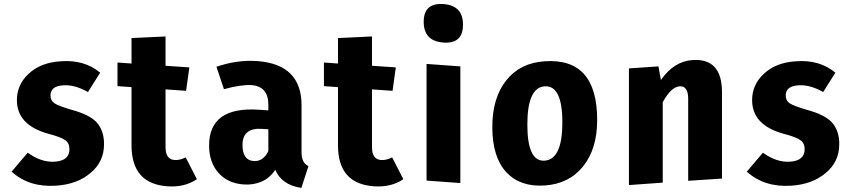

<svg xmlns="http://www.w3.org/2000/svg" viewBox="-20 -893 4192 943"><path d="M472 -536 412 -441Q347 -478 290 -474Q228 -470 228 -424Q228 -399 247 -386Q268 -372 334 -353Q415 -331 451 -296Q491 -255 491 -185Q491 -98 424 -43Q359 12 256 19Q123 28 37 -50L116 -143Q184 -94 250 -99Q321 -104 321 -160Q321 -190 301 -204Q280 -220 214 -237Q63 -280 63 -401Q63 -477 120 -530Q179 -586 278 -592Q394 -601 472 -536Z M947 -13Q887 28 803 22Q626 10 626 -179V-465L557 -470V-586L626 -581V-706L793 -714V-570L910 -562L894 -447L793 -454V-170Q793 -110 838 -107Q861 -105 892 -120Z M1461 -144Q1461 -93 1495 -77L1460 30Q1363 15 1332 -59Q1304 -17 1262 0Q1224 16 1176 13Q1098 7 1052 -45Q1007 -97 1007 -178Q1007 -371 1253 -354L1298 -351V-378Q1298 -469 1215 -475Q1164 -478 1080 -455L1043 -565Q1144 -600 1244 -593Q1461 -577 1461 -376ZM1298 -151V-258L1268 -260Q1171 -267 1171 -181Q1171 -106 1226 -102Q1273 -99 1298 -151Z M1961 -13Q1901 28 1817 22Q1640 10 1640 -179V-465L1571 -470V-586L1640 -581V-706L1807 -714V-570L1924 -562L1908 -447L1807 -454V-170Q1807 -110 1852 -107Q1875 -105 1906 -120Z M2254 -772Q2254 -677 2158 -684Q2061 -691 2061 -786Q2061 -880 2158 -873Q2254 -866 2254 -772ZM2241 6 2075 -6V-579L2241 -567Z M2913 -304Q2913 -162 2844 -76Q2775 10 2655 18Q2535 26 2467 -47Q2398 -121 2398 -269Q2398 -413 2467 -499Q2535 -584 2655 -592Q2913 -610 2913 -304ZM2570 -281Q2570 -98 2655 -104Q2742 -110 2742 -292Q2742 -475 2655 -469Q2570 -463 2570 -281Z M3526 -440V-16L3360 -5V-407Q3360 -472 3318 -469Q3276 -466 3235 -391V4L3069 16V-557L3214 -567L3226 -500Q3290 -592 3381 -598Q3526 -608 3526 -440Z M4083 -536 4023 -441Q3958 -478 3901 -474Q3839 -470 3839 -424Q3839 -399 3858 -386Q3879 -372 3945 -353Q4026 -331 4062 -296Q4102 -255 4102 -185Q4102 -98 4035 -43Q3970 12 3867 19Q3734 28 3648 -50L3727 -143Q3795 -94 3861 -99Q3932 -104 3932 -160Q3932 -190 3912 -204Q3891 -220 3825 -237Q3674 -280 3674 -401Q3674 -477 3731 -530Q3790 -586 3889 -592Q4005 -601 4083 -536Z"/></svg>

Font: Xiangcui Wave Sans Xiangcui Wave Sans
Style: Regular
Weight: 800
Width: 3
Version: Version 0.920;March 28, 2024;FontCreator 14.0.0.2814 64-bit